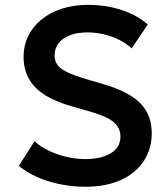

<svg xmlns="http://www.w3.org/2000/svg" viewBox="-20 -734 672 770"><path d="M322 15Q247 15 175.8 -6.8Q104.5 -28.5 55.5 -69L118.5 -167.5Q142.5 -145.5 176 -129.5Q209.5 -113.5 247.2 -104.8Q285 -96 322.5 -96Q385 -96 424 -119.2Q463 -142.5 463 -186.5Q463 -221 436 -244.2Q409 -267.5 336.5 -288L268.5 -307.5Q166 -336.5 120.2 -385.2Q74.5 -434 74.5 -505Q74.5 -551.5 93.5 -590Q112.5 -628.5 147.2 -656.5Q182 -684.5 229.5 -699.5Q277 -714.5 333 -714.5Q406.5 -714.5 469.5 -693.2Q532.5 -672 572.5 -635.5L508 -540Q487 -559.5 458.5 -574Q430 -588.5 397 -596.2Q364 -604 330.5 -604Q291 -604 261.5 -593Q232 -582 215.5 -561.5Q199 -541 199 -511.5Q199 -490 210.2 -474Q221.5 -458 249 -444.8Q276.5 -431.5 325 -417L396 -396Q496.5 -366.5 542.5 -320.2Q588.5 -274 588.5 -200Q588.5 -136.5 556.5 -88Q524.5 -39.5 464.8 -12.2Q405 15 322 15Z"/></svg>

Font: Geologica Roman Medium
Style: Regular
Weight: 500
Designer: Sindre Bremnes, Frode Helland
Foundry: Monokrom Skriftforlag AS
Version: Version 1.010;gftools[0.9.28]